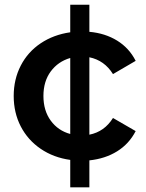

<svg xmlns="http://www.w3.org/2000/svg" viewBox="-20 -674 621 814"><path d="M38.1 -267.1Q38.1 -337.9 68.1 -396Q98.1 -454.1 152.6 -490.5Q207 -526.9 277.8 -537.1V-653.8H358.9V-539.1Q425.8 -533.2 476.8 -501.7Q527.8 -470.2 555.2 -416L459 -359.9Q422.9 -418 358.9 -431.2V-103Q422.9 -115.7 459 -173.8L555.2 -118.2Q527.3 -64 476.6 -32.5Q425.8 -1 358.9 5.9V120.1H277.8V3.9Q207 -5.9 152.6 -43Q98.1 -80.1 68.1 -137.9Q38.1 -195.8 38.1 -267.1ZM164.1 -267.1Q164.1 -205.1 195.1 -162.6Q226.1 -120.1 277.8 -106V-428.2Q226.1 -413.1 195.1 -371.1Q164.1 -329.1 164.1 -267.1Z"/></svg>

Font: Montserrat SemiBold
Style: Regular
Weight: 600
Designer: Julieta Ulanovsky
Foundry: Julieta Ulanovsky
Version: Version 7.200